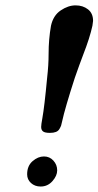

<svg xmlns="http://www.w3.org/2000/svg" viewBox="-20 -678 363 708"><path d="M258.8 -658.2Q285.6 -658.2 304.4 -643.6Q323.2 -628.9 323.2 -601.1Q323.2 -597.7 320.8 -583Q311 -538.1 287.1 -477.1Q272 -437.5 255.9 -391.1Q219.7 -279.3 209 -230Q207 -219.7 205.3 -214.8Q203.6 -210 199.2 -202.4Q194.8 -194.8 186 -191.4Q177.2 -188 164.1 -188Q145.5 -188 138.7 -193.4Q131.8 -198.7 131.8 -210Q131.8 -218.3 136.2 -242.2Q144 -285.6 153.8 -391.1Q159.2 -437.5 159.2 -479Q159.2 -532.7 168 -583Q176.3 -621.1 203.9 -639.6Q231.4 -658.2 258.8 -658.2ZM142.1 -101.1Q163.1 -101.1 177 -85.7Q190.9 -70.3 190.9 -49.8Q190.9 -29.8 173.3 -10Q155.8 9.8 129.9 9.8Q108.4 9.8 94.2 -3.2Q80.1 -16.1 80.1 -35.2Q80.1 -66.4 100.1 -83.7Q120.1 -101.1 142.1 -101.1Z"/></svg>

Font: Linux Libertine
Style: Bold Italic
Weight: 700
Italic angle: -11.5°
Designer: Philipp H. Poll
Foundry: Philipp H. Poll
Version: Version 4.0.5